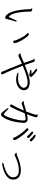

<svg xmlns="http://www.w3.org/2000/svg" viewBox="1592 -2376 817 4040"><g transform="rotate(90 2000.0 -355.5)"><path d="M223 -581V-587Q223 -603 215 -609Q192 -627 168 -627Q158 -627 156 -621V-618Q156 -611 163.5 -605Q171 -599 172 -581Q179 -347 222 -218Q241 -160 262 -127Q283 -94 302.5 -79Q322 -64 336 -60Q350 -56 356.5 -56Q363 -56 368.5 -61Q374 -66 379.5 -90.5Q385 -115 406 -188Q415 -219 422.5 -243.5Q430 -268 432 -274Q434 -280 434 -285Q434 -299 424 -299Q414 -299 410 -288Q394 -249 336 -129Q285 -162 256 -272Q244 -321 233.5 -405Q223 -489 223 -581ZM886 -257V-260Q884 -302 833 -397Q811 -438 785.5 -474Q760 -510 737 -533Q714 -556 701 -556Q688 -556 682 -550Q676 -544 676 -536Q676 -528 684 -520Q727 -483 778 -389Q828 -294 836 -239Q839 -223 854 -223Q865 -223 875.5 -232.5Q886 -242 886 -257Z M1447 -598Q1447 -582 1512 -570Q1544 -564 1562 -564Q1589 -564 1595 -593Q1597 -603 1597 -607.5Q1597 -612 1594 -616Q1559 -655 1512 -692Q1490 -709 1472 -720Q1454 -731 1447 -731Q1440 -731 1433.5 -725.5Q1427 -720 1427 -712.5Q1427 -705 1439 -696Q1496 -657 1535 -609H1466Q1451 -609 1447 -598ZM1826 -446Q1826 -415 1800.5 -388Q1775 -361 1730 -344Q1685 -327 1640 -327Q1595 -327 1556 -332Q1541 -334 1523 -334Q1509 -334 1509 -326.5Q1509 -319 1529 -310Q1549 -301 1583 -294Q1617 -287 1667.5 -287Q1718 -287 1768 -308.5Q1818 -330 1848 -366.5Q1878 -403 1878 -449L1877 -462Q1872 -518 1827 -545.5Q1782 -573 1709 -573Q1636 -573 1546.5 -543.5Q1457 -514 1346 -470Q1307 -579 1289 -639Q1281 -666 1275 -671.5Q1269 -677 1255 -677H1246Q1229 -676 1222 -674Q1215 -672 1215 -664.5Q1215 -657 1225 -652.5Q1235 -648 1239 -637Q1263 -563 1303 -452Q1204 -410 1162 -392Q1144 -383 1130 -383H1117Q1101 -383 1101 -373Q1101 -372 1107 -362.5Q1113 -353 1124 -344Q1135 -335 1146.5 -335Q1158 -335 1183 -345Q1250 -380 1319 -408Q1397 -205 1426 -136Q1451 -79 1461.5 -58Q1472 -37 1475.5 -24Q1479 -11 1483.5 1.5Q1488 14 1500.5 23Q1513 32 1524 32H1525Q1543 32 1543 10Q1543 -12 1525 -39Q1471 -145 1362 -426Q1457 -465 1522 -488Q1639 -528 1710 -528Q1818 -528 1825 -455Z M2388 -736Q2388 -731 2391.5 -723.5Q2395 -716 2395 -708V-704Q2378 -633 2326 -499Q2209 -469 2167 -453Q2159 -450 2156 -450H2148Q2122 -451 2122 -451Q2109 -451 2109 -444Q2109 -437 2117 -427Q2125 -417 2136.5 -409.5Q2148 -402 2156 -402Q2164 -402 2183 -410Q2225 -428 2306 -450Q2234 -280 2194 -219Q2177 -194 2177 -186Q2177 -174 2191 -162Q2199 -157 2209 -157Q2219 -157 2229 -174Q2293 -289 2364 -466Q2378 -469 2401 -474Q2424 -479 2445.5 -483Q2467 -487 2482.5 -487Q2498 -487 2506.5 -476Q2515 -465 2515 -444V-440Q2513 -351 2482 -236Q2468 -185 2452 -141.5Q2436 -98 2420 -68Q2404 -38 2395 -32.5Q2386 -27 2385 -27Q2371 -27 2320 -76Q2299 -97 2285.5 -111Q2272 -125 2266 -125Q2254 -125 2254 -113.5Q2254 -102 2296 -52Q2313 -30 2329.5 -10.5Q2346 9 2358.5 21Q2371 33 2390 33Q2409 33 2436 1Q2463 -31 2490 -92Q2552 -232 2565 -439V-446Q2565 -487 2541.5 -508.5Q2518 -530 2479 -530Q2462 -530 2440 -526Q2423 -522 2384 -514Q2422 -610 2435 -656.5Q2448 -703 2448 -711V-714Q2447 -728 2428 -736Q2409 -744 2398.5 -744Q2388 -744 2388 -736ZM2914 -580Q2920 -574 2929 -574Q2938 -574 2946.5 -582.5Q2955 -591 2955 -600.5Q2955 -610 2939.5 -625.5Q2924 -641 2902 -658Q2880 -675 2861.5 -686.5Q2843 -698 2835.5 -698Q2828 -698 2822 -692Q2816 -686 2816 -678.5Q2816 -671 2823 -665Q2862 -637 2914 -580ZM2755 -611Q2775 -596 2819 -550Q2836 -532 2842 -523.5Q2848 -515 2858 -515Q2868 -515 2876 -525.5Q2884 -536 2884 -546Q2884 -556 2840 -596Q2821 -612 2804.5 -625.5Q2788 -639 2781.5 -642.5Q2775 -646 2768 -646Q2761 -646 2755 -639Q2749 -632 2749 -624.5Q2749 -617 2755 -611ZM2920 -232Q2927 -239 2927 -252.5Q2927 -266 2913 -293Q2899 -320 2877 -353Q2855 -386 2828.5 -420Q2802 -454 2776.5 -482.5Q2751 -511 2731 -528.5Q2711 -546 2703 -546Q2695 -546 2686 -538.5Q2677 -531 2677 -522.5Q2677 -514 2687 -505Q2739 -459 2802 -370Q2866 -279 2876 -237Q2880 -222 2898 -222Q2907 -222 2920 -232Z M3206 -301Q3202 -301 3198 -298Q3194 -295 3194 -291Q3194 -287 3201.5 -278Q3209 -269 3219.5 -262Q3230 -255 3237.5 -255Q3245 -255 3252 -258Q3423 -344 3559 -344Q3710 -344 3710 -222Q3710 -156 3639 -106Q3607 -84 3569 -67.5Q3531 -51 3493.5 -40Q3456 -29 3429 -22Q3402 -15 3402 -4Q3402 7 3431 7Q3460 7 3532 -14Q3624 -41 3683 -86Q3759 -142 3759 -222V-229Q3756 -310 3702 -348Q3648 -386 3561 -386Q3423 -386 3243 -303Q3235 -299 3226 -299Z"/></g></svg>

Font: LXGW WenKai Mono TC Light
Style: Regular
Weight: 300
Designer: LXGW / Fontworks Inc.
Foundry: LXGW / Fontworks Inc.
Version: Version 1.330